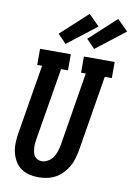

<svg xmlns="http://www.w3.org/2000/svg" viewBox="-105 -1052 779 1125"><g transform="rotate(10 284.5 -489.5)"><path d="M205 8Q176 8 148 1Q120 -6 98.5 -22Q77 -38 63.5 -62Q50 -86 44 -113Q38 -140 39 -169.5Q40 -199 45 -228L113 -639H84V-735H267V-639H226L155 -212Q153 -199 151.5 -185.5Q150 -172 151 -158.5Q152 -145 154.5 -132.5Q157 -120 164 -110Q171 -100 182.5 -94Q194 -88 207 -88Q226 -88 244 -98.5Q262 -109 273.5 -125.5Q285 -142 291 -160.5Q297 -179 301 -198L373 -639H345V-735H528V-639H486L411 -183Q406 -158 398.5 -133.5Q391 -109 377.5 -86.5Q364 -64 345 -45Q326 -26 303 -14Q280 -2 254.5 3Q229 8 205 8ZM396 -789 346 -841 505 -987 569 -923ZM226 -789 176 -841 335 -987 399 -923Z"/></g></svg>

Font: Iosevka Slab
Style: Bold Italic
Weight: 700
Italic angle: -9°
Monospace: yes
Designer: Belleve Invis
Foundry: Belleve Invis
Version: Version 11.1.0; ttfautohint (v1.8.3)